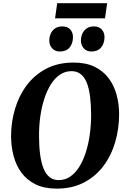

<svg xmlns="http://www.w3.org/2000/svg" viewBox="-20 -1132 761 1163"><path d="M323 10.5Q248.5 10.5 196 -15.2Q143.5 -41 110.8 -85Q78 -129 62.8 -186Q47.5 -243 47 -305.5Q47 -391 70.5 -471Q94 -551 141.2 -614.5Q188.5 -678 259.5 -715.5Q330.5 -753 426 -753Q500.5 -753 553 -727.5Q605.5 -702 638.2 -658Q671 -614 686.2 -557.8Q701.5 -501.5 701.5 -440.5Q701.5 -353.5 678.2 -272.8Q655 -192 607.8 -128.2Q560.5 -64.5 489.5 -27Q418.5 10.5 323 10.5ZM335 -41Q374 -41 405.2 -62.2Q436.5 -83.5 460.2 -121.5Q484 -159.5 500 -209.8Q516 -260 524 -318.5Q532 -377 532 -439Q531.5 -499 525.5 -547.2Q519.5 -595.5 506 -629.8Q492.5 -664 469.8 -682.5Q447 -701 413 -701Q374.5 -701 343 -679.8Q311.5 -658.5 288 -620.8Q264.5 -583 248.2 -533.2Q232 -483.5 224 -425.8Q216 -368 216.5 -307Q216.5 -246 223 -196.8Q229.5 -147.5 243.2 -112.8Q257 -78 279.8 -59.5Q302.5 -41 335 -41ZM341.5 -820Q313.5 -820 295.8 -839.5Q278 -859 278.5 -888Q279.5 -925.5 300.5 -948.8Q321.5 -972 356 -972Q389.5 -972 406 -953Q422.5 -934 422 -906Q421.5 -868.5 401.5 -844.2Q381.5 -820 341.5 -820ZM533 -820Q504.5 -820 487.2 -839.5Q470 -859 470 -888Q471 -925.5 492 -948.8Q513 -972 547.5 -972Q580 -972 596.8 -953Q613.5 -934 613 -906Q612.5 -868.5 592.2 -844.2Q572 -820 533 -820ZM326.5 -1112.5H629L616 -1021H313.5Z"/></svg>

Font: Merriweather 48pt ExtraBold
Style: Italic
Weight: 800
Italic angle: -7.8°
Version: Version 2.101